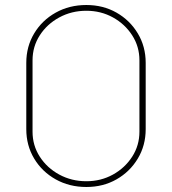

<svg xmlns="http://www.w3.org/2000/svg" viewBox="-20 -733 687 767"><path d="M325 14Q257 14 202.5 -16.5Q148 -47 116.5 -99.5Q85 -152 85 -217V-482Q85 -547 116.5 -599.5Q148 -652 202.5 -682.5Q257 -713 325 -713Q392 -713 445.5 -682.5Q499 -652 530.5 -599.5Q562 -547 562 -482V-217Q562 -152 530.5 -99.5Q499 -47 445.5 -16.5Q392 14 325 14ZM325 -9Q383 -9 431 -35.5Q479 -62 508 -107Q537 -152 537 -207V-492Q537 -547 508 -592Q479 -637 431 -663.5Q383 -690 325 -690Q266 -690 217 -663.5Q168 -637 139 -592Q110 -547 110 -492V-207Q110 -152 139 -107Q168 -62 217 -35.5Q266 -9 325 -9Z"/></svg>

Font: MuseoModerno Thin Thin
Style: Regular
Weight: 250
Version: Version 1.003